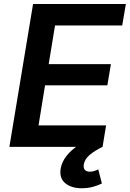

<svg xmlns="http://www.w3.org/2000/svg" viewBox="-20 -748 661 978"><path d="M27.8 0 148.4 -727.5H621.1L602.5 -618.2H260.3L228 -421.4H544.9L526.9 -313.5H209.5L176.3 -109.4H520.5L502.4 0ZM396.5 210.9Q342.8 210.9 312 184.8Q281.2 158.7 289.1 110.8Q294.9 76.2 319.6 45.2Q344.2 14.2 382.3 -9.8L502.4 0Q461.4 20 436.3 41.5Q411.1 63 406.7 90.3Q404.3 107.9 412.1 117.2Q419.9 126.5 438 126.5Q449.7 126.5 460.4 123Q471.2 119.6 480.5 114.7L499 186.5Q480.5 196.3 453.6 203.6Q426.8 210.9 396.5 210.9Z"/></svg>

Font: Inter SemiBold
Style: Italic
Weight: 600
Italic angle: -9.3988°
Designer: Rasmus Andersson
Foundry: rsms
Version: Version 4.001;git-66647c0bb